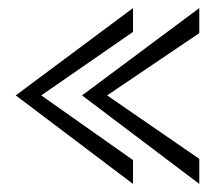

<svg xmlns="http://www.w3.org/2000/svg" viewBox="-20 -531 547 475"><path d="M309 -511V-452L82 -295L309 -135V-76L19 -295ZM473 -511V-449L245 -295L473 -138V-76L183 -295Z"/></svg>

Font: Darker Grotesque Light Medium
Style: Regular
Weight: 500
Version: Version 1.000;gftools[0.9.28]